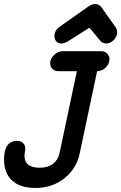

<svg xmlns="http://www.w3.org/2000/svg" viewBox="-20 -923 599 949"><path d="M283 -708Q267 -708 258 -718.5Q249 -729 249 -745Q249 -772 275 -791L417 -891Q433 -903 450 -903Q471 -903 483 -885L551 -789Q559 -777 559 -762Q559 -742 542 -725Q525 -708 506 -708Q487 -708 477 -720L422 -786L313 -717Q297 -708 283 -708ZM155 6Q80 6 40 -30.5Q0 -67 0 -135Q0 -227 65 -227Q83 -227 94 -216Q105 -205 105 -188Q105 -182 103 -171.5Q101 -161 101 -153Q101 -94 176 -94Q216 -94 241.5 -113Q267 -132 274 -165L360 -571H269Q251 -571 239.5 -582Q228 -593 228 -610Q228 -633 247.5 -651.5Q267 -670 290 -670H481Q498 -670 509.5 -658.5Q521 -647 521 -631Q521 -610 506 -593Q491 -576 472 -573L460 -571L374 -165Q358 -89 298 -41.5Q238 6 155 6Z"/></svg>

Font: Comic Neue
Style: Bold Italic
Weight: 700
Italic angle: -12°
Designer: Craig Rozynski
Foundry: Craig Rozynski
Version: Version 2.003